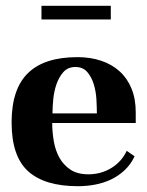

<svg xmlns="http://www.w3.org/2000/svg" viewBox="-20 -632 508 662"><path d="M247 -435Q292 -435 329 -422.5Q366 -410 392.5 -386Q419 -362 433.5 -326.5Q448 -291 448 -245V-208H160Q160 -177 165.5 -145Q171 -113 185 -88Q199 -63 223 -47Q247 -31 285 -31Q328 -31 363.5 -52.5Q399 -74 417 -112L444 -93Q431 -65 409.5 -45Q388 -25 362.5 -13Q337 -1 308 4.5Q279 10 249 10Q134 10 77 -41.5Q20 -93 20 -210Q20 -325 76.5 -380Q133 -435 247 -435ZM314 -241Q314 -261 312.5 -288.5Q311 -316 303.5 -341Q296 -366 281 -383.5Q266 -401 240 -401Q214 -401 198.5 -383.5Q183 -366 174.5 -341Q166 -316 163.5 -288.5Q161 -261 161 -241ZM123 -565V-612H362V-565Z"/></svg>

Font: Gamine
Style: Bold
Weight: 700
Designer: Tapiwanashe Sebastian Garikayi
Version: Version 1.000